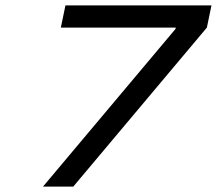

<svg xmlns="http://www.w3.org/2000/svg" viewBox="-20 -690 802 710"><path d="M139 0H251L745 -588L762 -670H222L205 -588H630L629 -583Z"/></svg>

Font: LT Wave
Style: Italic
Weight: 400
Designer: Daniel Lyons
Version: Version 2.5 (Glyphs App)